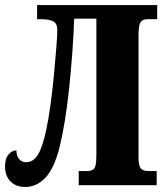

<svg xmlns="http://www.w3.org/2000/svg" viewBox="-21 -734 662 761"><path d="M-1 -74Q-1 -106 13 -122Q27 -138 44 -138Q44 -117 54.5 -104Q65 -91 82 -91Q110 -91 128.5 -119.5Q147 -148 162 -218Q180 -303 193 -439Q206 -575 206 -616Q206 -642 189 -650Q172 -658 139 -658H126V-714H602V-658H568Q552 -658 544 -653.5Q536 -649 532 -636Q528 -623 528 -595V-112Q528 -77 537 -66.5Q546 -56 568 -56H600V0H291V-56H321Q337 -56 345.5 -60.5Q354 -65 357.5 -78Q361 -91 361 -119V-660H273Q268 -525 253 -384Q238 -243 215 -150Q193 -65 158.5 -29Q124 7 79 7Q42 7 20.5 -15Q-1 -37 -1 -74Z"/></svg>

Font: Noto Serif CondBlack
Style: Regular
Weight: 900
Width: 3
Designer: Monotype Design Team
Foundry: Monotype Imaging Inc.
Version: Version 1.001